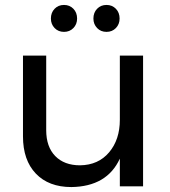

<svg xmlns="http://www.w3.org/2000/svg" viewBox="-20 -754 689 777"><path d="M559 -529V0H465V-112Q413 1 269 3Q177 3 125 -51.5Q73 -106 73 -202V-529H167V-227Q167 -160 203.5 -122.5Q240 -85 304 -85Q378 -86 421.5 -137.5Q465 -189 465 -269V-529ZM292 -679Q292 -656 277 -640.5Q262 -625 239 -625Q216 -625 201 -640.5Q186 -656 186 -679Q186 -703 201 -718.5Q216 -734 239 -734Q262 -734 277 -718.5Q292 -703 292 -679ZM464 -679Q464 -656 449 -640.5Q434 -625 411 -625Q388 -625 373 -640.5Q358 -656 358 -679Q358 -703 373 -718.5Q388 -734 411 -734Q434 -734 449 -718.5Q464 -703 464 -679Z"/></svg>

Font: Montserrat arm2
Style: Regular
Weight: 400
Designer: Julieta Ulanovsky
Foundry: Julieta Ulanovsky
Version: Version 6.000